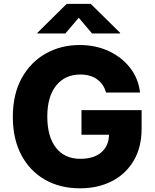

<svg xmlns="http://www.w3.org/2000/svg" viewBox="-20 -972 807 1001"><path d="M397 9.8Q293 9.8 214.1 -35.4Q135.3 -80.6 91.1 -164.1Q46.9 -247.6 46.9 -362.3Q46.9 -481.4 93.5 -565.2Q140.1 -648.9 219 -693.1Q297.9 -737.3 395 -737.3Q479 -737.3 547.1 -705.6Q615.2 -673.8 658.4 -618.2Q701.7 -562.5 710 -489.7H532.7Q520.5 -534.2 485.8 -558.8Q451.2 -583.5 398.4 -583.5Q319.3 -583.5 272.9 -526.1Q226.6 -468.8 226.6 -364.7Q226.6 -259.8 271.7 -201.9Q316.9 -144 398.4 -144Q469.7 -144 508.5 -178Q547.4 -211.9 548.3 -269.5H404.8V-397.9H718.3V-301.8Q718.3 -204.1 677 -134.3Q635.7 -64.5 563.2 -27.3Q490.7 9.8 397 9.8ZM320.8 -797.4H174.8V-800.8L327.6 -951.7H453.1L606.4 -800.8V-797.4H460L390.6 -879.4Z"/></svg>

Font: Inter Extra Bold
Style: Regular
Weight: 800
Designer: Rasmus Andersson
Foundry: rsms
Version: Version 4.000;git-3c8e0fc